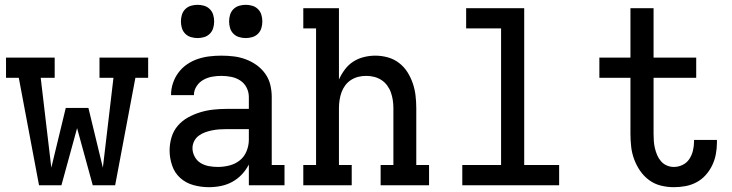

<svg xmlns="http://www.w3.org/2000/svg" viewBox="-20 -769 3040 797"><path d="M142 0 58 -446H5V-530H207V-446H149L193 -73L253 -321H347L407 -73L451 -446H393V-530H595V-446H542L458 0H365L300 -237L235 0Z M847 8Q815 8 783.5 -0.5Q752 -9 728.5 -30Q705 -51 694.5 -82Q684 -113 684 -144Q684 -172 692 -199Q700 -226 718 -247Q736 -268 760.5 -281.5Q785 -295 811.5 -303Q838 -311 865.5 -314Q893 -317 921 -317H1013V-366Q1013 -387 1003.5 -405.5Q994 -424 977 -435Q960 -446 939.5 -450Q919 -454 899 -454Q879 -454 860 -450.5Q841 -447 824 -437.5Q807 -428 796 -411Q785 -394 785 -375Q785 -374 785 -374Q785 -374 785 -374H690Q690 -375 690 -375Q690 -375 690 -375Q690 -400 698 -424Q706 -448 721 -468Q736 -488 756.5 -502Q777 -516 800.5 -524Q824 -532 849 -535Q874 -538 899 -538Q924 -538 949.5 -535Q975 -532 999.5 -523Q1024 -514 1045 -499Q1066 -484 1081 -463Q1096 -442 1102 -417Q1108 -392 1108 -366V-84H1161V0H1013V-86Q1001 -63 983.5 -44.5Q966 -26 944 -14Q922 -2 897 3Q872 8 847 8ZM884 -76Q908 -76 932 -82Q956 -88 975 -103Q994 -118 1003.5 -141.5Q1013 -165 1013 -189V-233H921Q906 -233 891 -232Q876 -231 861 -228Q846 -225 832 -220Q818 -215 805.5 -206Q793 -197 786 -183Q779 -169 779 -154Q779 -136 788 -119Q797 -102 812.5 -92.5Q828 -83 846.5 -79.5Q865 -76 884 -76ZM1000 -611Q986 -611 972.5 -615Q959 -619 949 -629Q939 -639 935 -652.5Q931 -666 931 -680Q931 -694 935 -707.5Q939 -721 949 -731Q959 -741 972.5 -745Q986 -749 1000 -749Q1014 -749 1027.5 -745Q1041 -741 1051 -731Q1061 -721 1065 -707.5Q1069 -694 1069 -680Q1069 -666 1065 -652.5Q1061 -639 1051 -629Q1041 -619 1027.5 -615Q1014 -611 1000 -611ZM800 -611Q786 -611 772.5 -615Q759 -619 749 -629Q739 -639 735 -652.5Q731 -666 731 -680Q731 -694 735 -707.5Q739 -721 749 -731Q759 -741 772.5 -745Q786 -749 800 -749Q814 -749 827.5 -745Q841 -741 851 -731Q861 -721 865 -707.5Q869 -694 869 -680Q869 -666 865 -652.5Q861 -639 851 -629Q841 -619 827.5 -615Q814 -611 800 -611Z M1239 0V-84H1292V-651H1239V-735H1387V-439Q1397 -461 1411.5 -480.5Q1426 -500 1446 -513Q1466 -526 1490 -532Q1514 -538 1538 -538Q1564 -538 1589.5 -531Q1615 -524 1636 -508Q1657 -492 1671 -470Q1685 -448 1693.5 -423Q1702 -398 1705 -372Q1708 -346 1708 -320V-84H1761V0H1560V-84H1613V-320Q1613 -337 1610.5 -353.5Q1608 -370 1602.5 -385.5Q1597 -401 1587 -414.5Q1577 -428 1563 -437Q1549 -446 1533 -450Q1517 -454 1500 -454Q1483 -454 1467 -450Q1451 -446 1437 -437Q1423 -428 1413 -414.5Q1403 -401 1397.5 -385.5Q1392 -370 1389.5 -353.5Q1387 -337 1387 -320V-84H1440V0Z M1899 0V-84H2060V-651H1915V-735H2156V-84H2301V0Z M2777 8Q2750 8 2723.5 1.5Q2697 -5 2675 -21Q2653 -37 2637.5 -59.5Q2622 -82 2612.5 -107.5Q2603 -133 2600 -160Q2597 -187 2597 -214V-446H2468V-530H2597V-735H2693V-530H2870V-446H2693V-214Q2693 -199 2694 -184Q2695 -169 2698.5 -154Q2702 -139 2708 -125Q2714 -111 2724 -99.5Q2734 -88 2748 -82Q2762 -76 2777 -76Q2796 -76 2813.5 -84.5Q2831 -93 2841.5 -109Q2852 -125 2856.5 -144Q2861 -163 2861 -182Q2861 -183 2861 -184.5Q2861 -186 2861 -188H2956Q2956 -185 2956 -182.5Q2956 -180 2956 -177Q2956 -153 2951.5 -129Q2947 -105 2936.5 -83Q2926 -61 2909.5 -42.5Q2893 -24 2871.5 -12.5Q2850 -1 2826 3.5Q2802 8 2777 8Z"/></svg>

Font: Iosevka Slab Medium Extended
Style: Regular
Weight: 500
Width: 7
Monospace: yes
Designer: Belleve Invis
Foundry: Belleve Invis
Version: Version 11.1.1; ttfautohint (v1.8.3)